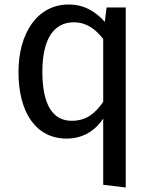

<svg xmlns="http://www.w3.org/2000/svg" viewBox="-20 -602 677 852"><path d="M453 -569 445 -505C406 -549 355 -582 285 -582C146 -582 62 -456 62 -282C62 -105 138 13 276 13C346 13 402 -21 438 -76V218L538 230V-569ZM298 -66C216 -66 168 -134 168 -284C168 -432 221 -503 307 -503C363 -503 403 -474 438 -429V-150C401 -97 362 -66 298 -66Z"/></svg>

Font: Glow Sans SC Normal Medium
Style: Regular
Weight: 600
Designer: Ryoko NISHIZUKA (kana, bopomofo & ideographs); Paul D. Hunt (Latin, Greek & Cyrillic); Sandoll Communications, Soo-young
Version: Version 0.93